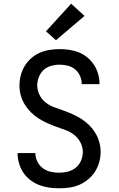

<svg xmlns="http://www.w3.org/2000/svg" viewBox="-20 -1008 640 1036"><path d="M299 8Q271 8 243.5 4Q216 0 190.5 -10Q165 -20 143 -37Q121 -54 106 -76.5Q91 -99 83 -126Q75 -153 75 -180Q75 -181 75 -181.5Q75 -182 75 -182H171Q171 -182 171 -182Q171 -182 171 -181Q171 -158 181.5 -136.5Q192 -115 210.5 -101Q229 -87 252 -81.5Q275 -76 299 -76Q323 -76 346.5 -82Q370 -88 389 -103.5Q408 -119 417.5 -142Q427 -165 427 -189Q427 -215 414 -239.5Q401 -264 380 -280.5Q359 -297 334 -306Q309 -315 284 -324Q259 -333 234.5 -344Q210 -355 187.5 -369.5Q165 -384 146 -403Q127 -422 113 -445Q99 -468 92 -494Q85 -520 85 -546Q85 -574 92 -601Q99 -628 113 -651.5Q127 -675 148 -693.5Q169 -712 194 -723Q219 -734 246.5 -738.5Q274 -743 301 -743Q328 -743 355 -739Q382 -735 406.5 -725Q431 -715 452 -697.5Q473 -680 487.5 -657.5Q502 -635 509.5 -609Q517 -583 517 -556Q517 -556 517 -555.5Q517 -555 517 -554H421Q421 -554 421 -554.5Q421 -555 421 -555Q421 -578 411.5 -599Q402 -620 385 -634Q368 -648 346 -653.5Q324 -659 301 -659Q278 -659 255 -652.5Q232 -646 215 -630Q198 -614 189.5 -592Q181 -570 181 -547Q181 -520 193.5 -495.5Q206 -471 227 -454.5Q248 -438 273.5 -429Q299 -420 324 -411Q349 -402 373.5 -391Q398 -380 420.5 -365.5Q443 -351 462 -332Q481 -313 494.5 -290.5Q508 -268 515.5 -242Q523 -216 523 -189Q523 -161 515.5 -133.5Q508 -106 493 -82.5Q478 -59 456 -40.5Q434 -22 408.5 -11Q383 0 355 4Q327 8 299 8ZM282 -791 228 -839 364 -988 436 -922Z"/></svg>

Font: Iosevka Custom Medium Extended
Style: Regular
Weight: 500
Width: 7
Monospace: yes
Designer: Belleve Invis
Foundry: Belleve Invis
Version: Version 11.2.4; ttfautohint (v1.8.4)